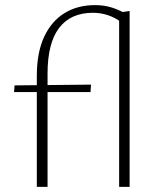

<svg xmlns="http://www.w3.org/2000/svg" viewBox="-20 -731 623 751"><path d="M124 0V-434Q124 -525 152.5 -586.5Q181 -648 232 -679.5Q283 -711 352 -711Q389 -711 420.5 -700.5Q452 -690 477 -674L456 -643Q429 -663 401 -672Q373 -681 344 -681Q256 -681 211 -621.5Q166 -562 166 -443V0ZM334 -371H35L37 -397L336 -400ZM446 0V-682L487 -688V0Z"/></svg>

Font: Ysabeau ExtraLight
Style: Regular
Weight: 250
Designer: Christian Thalmann (Catharsis Fonts)
Version: Version 2.002